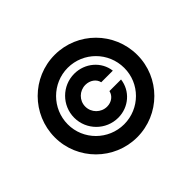

<svg xmlns="http://www.w3.org/2000/svg" viewBox="-159 -981 1234 1234"><g transform="rotate(-45 457.5 -364.0)"><path d="M259.9 -363.6C259.9 -253.2 349.4 -163.4 460.2 -163.4C557.2 -163.4 635.7 -233 646.7 -324.9H541.2C533.7 -289.4 501.1 -264.6 460.2 -264.6C405.5 -264.6 360.8 -309.3 360.8 -364C360.8 -419 405.5 -462.7 460.2 -462.7C501.1 -462.7 536.9 -437.9 544 -402.3H649.5C638.5 -494.3 557.2 -563.9 460.2 -563.9C349.4 -563.9 259.9 -474.1 259.9 -363.6ZM82.4 -363.6C81.7 -156.6 251.1 11.4 457.4 11.4C665.1 11.4 833.1 -156.6 832.4 -363.6C831.7 -570.7 665.1 -738.6 457.4 -738.6C251.1 -738.6 83.1 -570.7 82.4 -363.6ZM200.6 -363.3C201 -505 316.4 -620.4 457.4 -620.4C599.4 -620.4 713.8 -505.7 714.1 -363.3C714.8 -221.6 599.8 -106.9 457.4 -106.9C315.7 -106.9 199.9 -222.3 200.6 -363.3Z"/></g></svg>

Font: GiG Sans
Style: Bold
Weight: 700
Designer: Andreas Faust
Version: Version 1.100;FEAKit 1.0